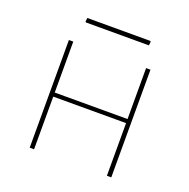

<svg xmlns="http://www.w3.org/2000/svg" viewBox="-112 -715 811 823"><g transform="rotate(20 294.0 -303.5)"><path d="M480 0H460V-240.2H127.9V0H107.9V-491.2H127.9V-258.8H460V-491.2H480ZM438 -586.9H150.9L147.9 -589.8L149.9 -606.9H437L439.9 -604Z"/></g></svg>

Font: Datalegreya
Style: Gradient
Weight: 400
Designer: Figs Lab
Foundry: Figs Lab
Version: Version 1.002;PS 001.002;hotconv 1.0.70;makeotf.lib2.5.58329